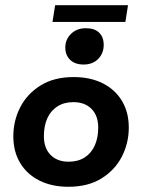

<svg xmlns="http://www.w3.org/2000/svg" viewBox="-20 -705 544 735"><path d="M242 10Q178 10 130.5 -14Q83 -38 57 -81.5Q31 -125 31 -183Q31 -243 57.5 -294.5Q84 -346 135.5 -378Q187 -410 262 -410Q326 -410 373.5 -386Q421 -362 447 -318.5Q473 -275 473 -217Q473 -157 446.5 -105.5Q420 -54 368.5 -22Q317 10 242 10ZM243 -86Q279 -86 304.5 -102.5Q330 -119 343 -148.5Q356 -178 356 -216Q356 -262 330.5 -288Q305 -314 261 -314Q225 -314 199.5 -297.5Q174 -281 161 -252Q148 -223 148 -184Q148 -138 173.5 -112Q199 -86 243 -86ZM300 -458Q267 -458 248.5 -476Q230 -494 230 -523Q230 -554 252 -575.5Q274 -597 309 -597Q342 -597 359.5 -580Q377 -563 377 -533Q377 -501 356 -479.5Q335 -458 300 -458ZM181 -621 191 -685H470L460 -621Z"/></svg>

Font: Rokkitt SemiBold
Style: Bold Italic
Weight: 700
Italic angle: -9°
Version: Version 3.103